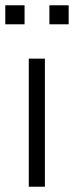

<svg xmlns="http://www.w3.org/2000/svg" viewBox="-29 -707 280 727"><path d="M80 0V-485H141V0ZM158 -615V-687H231V-615ZM-9 -615V-687H64V-615Z"/></svg>

Font: Nunito Sans 12pt Light
Style: Regular
Weight: 300
Designer: Vernon Adams
Foundry: Vernon Adams
Version: Version 3.101;gftools[0.9.27]